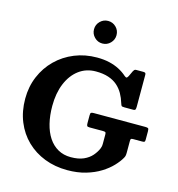

<svg xmlns="http://www.w3.org/2000/svg" viewBox="-143 -1145 1194 1285"><g transform="rotate(15 454.0 -503.0)"><path d="M513.5 -400Q499.2 -400 494.6 -396.5Q490 -393 490 -378V-324.5Q490 -310.5 493.4 -305.2Q496.7 -300 511.5 -300H604.5Q616.7 -300 620.9 -296.7Q625 -293.5 625 -280.5V-218.5Q625 -205.8 623.2 -198.1Q621.5 -190.5 618 -182Q607 -156.3 585.6 -131.5Q564.2 -106.8 528.9 -90.9Q493.5 -75 440 -75Q389.8 -75 351 -96.9Q312.3 -118.8 285.9 -158.6Q259.5 -198.5 246 -253.6Q232.5 -308.8 232.5 -375Q232.5 -463.5 260.4 -530.6Q288.3 -597.7 338.6 -635.4Q389 -673 456 -673Q506.2 -673 543 -660.7Q579.7 -648.5 605.1 -626.4Q630.5 -604.2 647 -575Q663.5 -545.7 673.7 -511.5Q677.7 -499 681 -494.5Q684.2 -490 701.5 -490H762.5Q775 -490 777.5 -496.7Q780 -503.5 780 -515.7V-737Q780 -746.5 775.5 -749.5Q771 -752.5 761.5 -752.5H713Q705 -752.5 701 -748.8Q697 -745 693.7 -739L675 -699.5Q668.5 -687.5 663.6 -686.4Q658.7 -685.3 648.7 -693.5Q624.2 -715.5 593.2 -731.5Q562.2 -747.5 524.1 -756.3Q486 -765 440 -765Q356.5 -765 284.6 -735.8Q212.7 -706.5 159 -653.8Q105.2 -601 75.1 -529.8Q45 -458.5 45 -375Q45 -287.7 74.4 -216Q103.7 -144.2 157 -92.6Q210.3 -41 282.4 -13Q354.5 15 440 15Q510.5 15 567.6 -1.9Q624.8 -18.7 668.1 -45.7Q711.5 -72.7 741 -103.9Q770.5 -135 786.3 -163.2Q791.8 -172.5 793.4 -180.9Q795 -189.2 795 -204V-282Q795 -293.5 798.1 -296.7Q801.3 -300 812.5 -300H875Q887.3 -300 891.1 -302.9Q895 -305.7 895 -317.5V-375.5Q895 -392.3 890.5 -396.1Q886 -400 870 -400ZM447.4 -864.5Q479.9 -864.5 502.7 -887.6Q525.5 -910.8 525.5 -942.6Q525.5 -975.2 502.7 -998Q479.9 -1020.8 447.4 -1020.8Q415.5 -1020.8 392.5 -998Q369.5 -975.2 369.5 -942.6Q369.5 -910.8 392.5 -887.6Q415.5 -864.5 447.4 -864.5Z"/></g></svg>

Font: Besley
Style: Regular
Weight: 400
Designer: Owen Earl
Foundry: indestructible type*
Version: Version 4.000